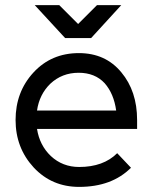

<svg xmlns="http://www.w3.org/2000/svg" viewBox="-20 -720 587 752"><path d="M116 -700 235 -571H337L455 -700H360L286 -626L212 -700ZM517 -215V-250Q517 -363 455 -437Q393 -512 289 -512Q181 -512 111 -436Q41 -360 41 -250Q41 -141 112 -64Q183 12 290 12Q418 12 493 -63L439 -120Q385 -66 290 -66Q225 -66 179 -109Q157 -130 143.5 -156.5Q130 -183 125 -215ZM288 -435Q352 -435 390 -394Q426 -353 435 -287H125Q134 -350 177 -392Q223 -435 288 -435Z"/></svg>

Font: Unageo
Style: Regular
Weight: 400
Designer: Richard Sepsi
Foundry: Richard Sepsi
Version: Version 2.000